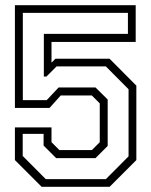

<svg xmlns="http://www.w3.org/2000/svg" viewBox="-20 -720 583 740"><path d="M140.5 0 37.5 -103V-229H178.5V-172L209 -141.5H334L364.5 -172V-321.5L334 -352H214L171 -304H37.5V-700H503V-558.5H178.5V-478.5L193.5 -493.5H402.5L505.5 -390V-103L402.5 0ZM156.5 -29.5H388L475.5 -117.5V-376L388 -464H198L159 -425H149V-589.5H473V-670.5H68V-334H160L206 -383H348L395 -336.5V-157.5L348 -110.5H196.5L148 -159V-204H67.5V-119Z"/></svg>

Font: Tourney Light
Style: Regular
Weight: 300
Version: Version 1.015